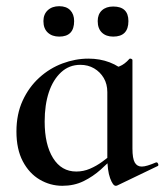

<svg xmlns="http://www.w3.org/2000/svg" viewBox="-20 -587 531 619"><path d="M181 12Q142 12 108 -8Q74 -28 53.5 -67Q33 -106 33 -163Q33 -219 53 -262.5Q73 -306 106.5 -336.5Q140 -367 181.5 -382.5Q223 -398 265 -398Q302 -398 333.5 -386Q365 -374 388 -351L326 -290Q326 -316 314.5 -335.5Q303 -355 283.5 -366.5Q264 -378 239 -378Q203 -378 177 -354Q151 -330 137.5 -289.5Q124 -249 124 -195Q124 -121 151 -77.5Q178 -34 226 -34Q249 -34 270 -43Q291 -52 309.5 -65.5Q328 -79 343 -92L351 -85Q330 -63 305 -40.5Q280 -18 249.5 -3Q219 12 181 12ZM353 12Q344 12 335 -12.5Q326 -37 326 -81V-360Q350 -367 366 -373.5Q382 -380 397 -397Q399 -399 403 -397.5Q407 -396 407 -393V-108Q407 -76 414.5 -63Q422 -50 437 -50Q445 -50 456.5 -53.5Q468 -57 482 -63Q487 -65 489.5 -59.5Q492 -54 489 -52L358 11Q356 12 353 12ZM171 -469Q148 -469 134 -482Q120 -495 120 -519Q120 -541 134 -554Q148 -567 171 -567Q194 -567 206.5 -554Q219 -541 219 -519Q219 -469 171 -469ZM345 -469Q322 -469 308.5 -482Q295 -495 295 -519Q295 -541 308.5 -553.5Q322 -566 345 -566Q394 -566 394 -519Q394 -469 345 -469Z"/></svg>

Font: Cormorant Infant Light SemiBold
Style: Regular
Weight: 600
Version: Version 4.001